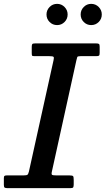

<svg xmlns="http://www.w3.org/2000/svg" viewBox="-57 -975 548 995"><path d="M415.5 -845Q438.5 -845 454.5 -861Q470.5 -877 470.5 -900Q470.5 -922.5 454.5 -938.8Q438.5 -955 415.5 -955Q393 -955 377 -938.8Q361 -922.5 361 -900Q361 -877 377 -861Q393 -845 415.5 -845ZM239 -845Q261.5 -845 277.5 -861Q293.5 -877 293.5 -900Q293.5 -922.5 277.5 -938.8Q261.5 -955 239 -955Q216 -955 200 -938.8Q184 -922.5 184 -900Q184 -877 200 -861Q216 -845 239 -845ZM-37 -17Q-37 -6 -33.2 -3Q-29.5 0 -18 0H308Q319.5 0 322.2 -4Q325 -8 325 -20V-42Q325 -57.5 322 -61.8Q319 -66 303 -66H235.5Q217 -66 212.8 -69Q208.5 -72 212 -86.5L339 -663Q341.5 -675 343.5 -679.5Q345.5 -684 360.5 -684H440.5Q452 -684 455.8 -686.5Q459.5 -689 459.5 -700.5V-732.5Q459.5 -744 456 -747Q452.5 -750 442 -750H124.5Q113.5 -750 110.5 -746.8Q107.5 -743.5 107.5 -732V-700.5Q107.5 -690 109.2 -687Q111 -684 121.5 -684H198Q216.5 -684 220.2 -680.5Q224 -677 220.5 -663L93 -86.5Q89.5 -72.5 85 -69.2Q80.5 -66 63.5 -66H-21.5Q-30 -66 -33.5 -63.5Q-37 -61 -37 -52Z"/></svg>

Font: Besley Medium
Style: Italic
Weight: 500
Italic angle: -13°
Designer: Owen Earl
Foundry: indestructible type*
Version: Version 2.001